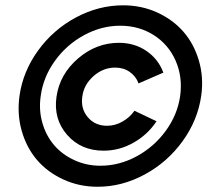

<svg xmlns="http://www.w3.org/2000/svg" viewBox="-20 -695 810 730"><path d="M194.8 -327.1Q207 -412.6 276.4 -472.4Q345.7 -532.2 432.1 -532.2Q491.7 -532.2 536.9 -501.2Q582 -470.2 601.1 -418.9L506.8 -377.9Q496.6 -405.3 473.1 -421.6Q449.7 -438 418 -438Q372.1 -438 335.4 -405.5Q298.8 -373 293 -328.1Q286.1 -282.2 313.7 -249.5Q341.3 -216.8 387.2 -216.8Q417.5 -216.8 445.6 -232.7Q473.6 -248.5 491.2 -273.9L575.2 -233.9Q541.5 -183.1 487.8 -152.6Q434.1 -122.1 374 -122.1Q287.6 -122.1 235.1 -182.4Q182.6 -242.7 194.8 -327.1ZM54.2 -331.1Q67.4 -423.8 125 -503.2Q182.6 -582.5 268.8 -628.7Q355 -674.8 448.2 -674.8Q518.1 -674.8 577.9 -647.5Q637.7 -620.1 677.7 -574Q717.8 -527.8 736.3 -464.1Q754.9 -400.4 745.1 -331.1Q731.9 -237.8 674.1 -158Q616.2 -78.1 530 -31.5Q443.8 15.1 351.1 15.1Q281.2 15.1 221.2 -12.5Q161.1 -40 121.1 -86.4Q81.1 -132.8 62.7 -197Q44.4 -261.2 54.2 -331.1ZM134.8 -330.1Q127 -276.9 141.1 -227.8Q155.3 -178.7 185.8 -143.1Q216.3 -107.4 262.5 -86.2Q308.6 -64.9 361.8 -64.9Q433.6 -64.9 499.8 -100.8Q565.9 -136.7 610.4 -197.8Q654.8 -258.8 665 -330.1Q674.8 -402.3 647.9 -463.9Q621.1 -525.4 564.9 -561.3Q508.8 -597.2 437 -597.2Q365.7 -597.2 299.6 -561.3Q233.4 -525.4 189 -463.9Q144.5 -402.3 134.8 -330.1Z"/></svg>

Font: Human Sans Bold
Style: Italic
Weight: 700
Italic angle: -8°
Designer: Tim Radville
Foundry: Continuum
Version: Version 1.000;FEAKit 1.0